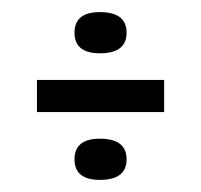

<svg xmlns="http://www.w3.org/2000/svg" viewBox="-20 -457 332 317"><path d="M145 -369Q103 -369 103 -403Q103 -437 145 -437Q189 -437 189 -403Q189 -369 145 -369ZM41 -272V-325H251V-272ZM145 -160Q103 -160 103 -194Q103 -228 145 -228Q189 -228 189 -194Q189 -160 145 -160Z"/></svg>

Font: Bricolage Grotesque 48pt Condensed ExtraLight
Style: Regular
Weight: 200
Width: 3
Designer: Mathieu Triay
Foundry: Atelier Triay
Version: Version 1.000; ttfautohint (v1.8.4.7-5d5b);gftools[0.9.32]